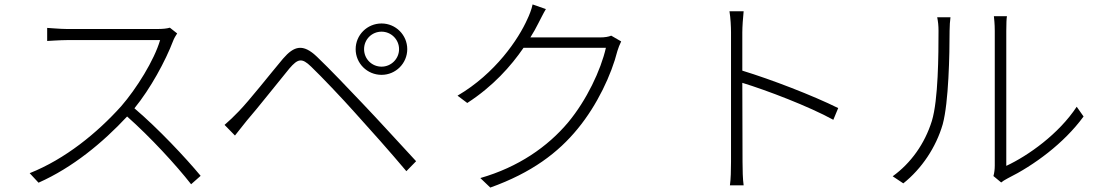

<svg xmlns="http://www.w3.org/2000/svg" viewBox="-20 -815 4970 867"><path d="M780 -664 747 -690C734 -686 715 -684 689 -684C656 -684 315 -684 284 -684C253 -684 199 -689 193 -689V-630C197 -630 252 -634 284 -634C314 -634 671 -634 703 -634C677 -544 596 -414 527 -335C419 -215 275 -97 114 -33L154 10C309 -59 444 -171 554 -289C659 -196 775 -70 843 17L886 -21C817 -104 696 -233 587 -326C659 -414 727 -539 762 -631C765 -640 775 -657 780 -664Z M1624 -593C1624 -637 1659 -672 1703 -672C1746 -672 1782 -637 1782 -593C1782 -549 1746 -514 1703 -514C1659 -514 1624 -549 1624 -593ZM1586 -593C1586 -529 1638 -477 1703 -477C1767 -477 1819 -529 1819 -593C1819 -657 1767 -709 1703 -709C1638 -709 1586 -657 1586 -593ZM994 -251 1041 -203C1055 -220 1076 -248 1095 -271C1143 -326 1235 -443 1287 -506C1325 -550 1343 -555 1385 -514C1431 -470 1526 -370 1583 -306C1651 -231 1742 -129 1815 -42L1859 -87C1782 -170 1684 -278 1616 -349C1558 -410 1467 -506 1411 -559C1348 -619 1308 -608 1258 -550C1199 -480 1106 -361 1057 -311C1034 -287 1017 -271 994 -251Z M2445 -774 2385 -795C2381 -774 2369 -744 2362 -730C2322 -639 2217 -483 2046 -383L2090 -350C2206 -425 2287 -516 2344 -599H2716C2693 -498 2629 -363 2546 -263C2453 -152 2320 -60 2149 -11L2194 32C2381 -35 2501 -126 2589 -234C2677 -341 2741 -478 2768 -585C2771 -596 2779 -616 2785 -628L2740 -654C2728 -649 2712 -646 2688 -646H2375C2389 -668 2401 -690 2411 -710C2420 -727 2433 -754 2445 -774Z M3281 -84C3281 -48 3280 -5 3276 22H3338C3334 -6 3333 -50 3333 -84L3332 -441C3443 -407 3632 -335 3743 -274L3765 -327C3650 -384 3463 -456 3332 -496V-669C3332 -693 3335 -736 3338 -764H3274C3279 -735 3281 -693 3281 -669C3281 -586 3281 -128 3281 -84Z M4466 -20 4501 9C4507 4 4517 -3 4531 -10C4648 -68 4784 -167 4873 -289L4842 -333C4761 -210 4623 -112 4524 -66C4524 -79 4524 -623 4524 -675C4524 -709 4525 -731 4527 -742H4468C4469 -731 4472 -709 4472 -675C4472 -623 4472 -108 4472 -67C4472 -51 4470 -34 4466 -20ZM4011 -19 4059 13C4142 -53 4207 -150 4237 -254C4264 -353 4268 -570 4268 -676C4268 -699 4270 -721 4272 -737H4212C4216 -718 4218 -699 4218 -676C4218 -569 4217 -364 4188 -269C4156 -166 4093 -78 4011 -19Z"/></svg>

Font: Noto Sans HK Light
Style: Regular
Weight: 300
Designer: Ryoko NISHIZUKA 西塚涼子 (kana, bopomofo & ideographs); Paul D. Hunt (Latin, Greek & Cyrillic); Sandoll Communications 산돌커뮤니
Foundry: Adobe
Version: Version 2.004;hotconv 1.0.118;makeotfexe 2.5.65603